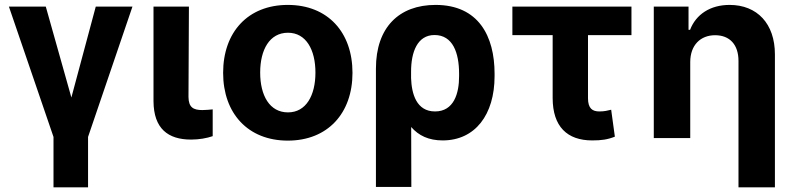

<svg xmlns="http://www.w3.org/2000/svg" viewBox="-20 -573 3295 797"><path d="M17 -545.5 202.1 -4.6V204.5H345.5V-4.6L529.8 -545.5H377.5L276.3 -168.3L170.1 -545.5Z M617.2 -545.5V-152.7C617.9 -39.1 677.6 6.4 773.1 6.4C806.8 6.4 838.1 0.7 862.9 -7.8V-119C850.9 -117.9 834.5 -116.1 820 -116.1C782.7 -116.1 762.8 -127.1 762.4 -170.8L764.2 -545.5Z M1174.7 10.7C1340.2 10.7 1443.2 -102.6 1443.2 -270.6C1443.2 -439.6 1340.2 -552.6 1174.7 -552.6C1009.2 -552.6 906.2 -439.6 906.2 -270.6C906.2 -102.6 1009.2 10.7 1174.7 10.7ZM1060 -271.7C1060 -366.8 1099.1 -437.1 1175.4 -437.1C1250.4 -437.1 1289.4 -366.8 1289.4 -271.7C1289.4 -176.5 1250.4 -106.5 1175.4 -106.5C1099.1 -106.5 1060 -176.5 1060 -271.7Z M1540.5 -288.4V203.1H1687.5L1686.8 -45.8C1717.7 -10.3 1759.2 9.9 1817.5 9.9C1952.1 9.9 2033 -96.6 2033 -257.1V-267C2033 -422.6 1966.6 -552.6 1788 -552.6C1636.7 -552.6 1540.5 -459.5 1540.5 -288.4ZM1686.4 -248.6V-274.5C1686.1 -357.2 1712.7 -427.6 1783.7 -427.6C1859.7 -427.6 1885.7 -353.7 1885.7 -267V-257.1C1886 -185.4 1864 -110.4 1785.9 -110.4C1708.5 -110.4 1688.6 -183.9 1686.4 -248.6Z M2601.2 -545.5H2106.9V-427.2H2274.1V-166.2C2274.1 -47.6 2334.5 9.9 2438.2 9.9C2476.2 9.9 2502.1 6.4 2532.3 -5.7L2517 -117.5C2501.4 -114 2490.1 -110.4 2468 -110.4C2439.3 -110.4 2420.8 -122.5 2420.8 -165.5V-427.2H2601.2Z M2845.2 -315.3C2845.2 -385.7 2887.8 -426.8 2948.5 -426.8C3009.6 -426.8 3045.5 -387.1 3045.5 -320.3V204.5H3196.7V-347.3C3196.7 -474.8 3122.9 -552.6 3008.5 -552.6C2927.9 -552.6 2869 -513.1 2844.5 -449.2H2838.1V-545.5H2693.9V0H2845.2Z"/></svg>

Font: Margiela Sans
Style: Bold
Weight: 700
Designer: Stefan Endress, Andreas Faust
Version: Version 1.100;FEAKit 1.0